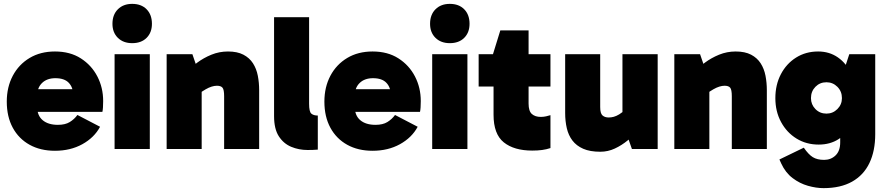

<svg xmlns="http://www.w3.org/2000/svg" viewBox="-20 -770 4585 992"><path d="M264 9Q189 9 133 -22Q77 -53 46 -110Q15 -167 15 -245Q15 -320 46 -378.5Q77 -437 133 -470.5Q189 -504 264 -504Q342 -504 397.5 -468.5Q453 -433 483 -375Q513 -317 513 -248Q513 -230 512 -215Q511 -200 509 -192H143V-309H367L358 -279Q358 -318 335.5 -342Q313 -366 266 -366Q223 -366 197.5 -341.5Q172 -317 172 -275V-219Q172 -173 200.5 -149Q229 -125 279 -125Q317 -125 340.5 -139.5Q364 -154 380 -176L497 -115Q467 -59 405.5 -25Q344 9 264 9Z M754 0H572V-490H754ZM561 -647Q561 -694 589 -722Q617 -750 663 -750Q710 -750 737.5 -722Q765 -694 765 -647Q765 -602 737.5 -574.5Q710 -547 663 -547Q617 -547 589 -574.5Q561 -602 561 -647Z M1158 -504Q1206 -504 1237.5 -487.5Q1269 -471 1287 -443Q1305 -415 1312 -379Q1319 -343 1319 -304V0H1138V-273Q1138 -307 1129.5 -317Q1121 -327 1101 -327Q1088 -327 1073.5 -322.5Q1059 -318 1042.5 -308.5Q1026 -299 1007 -285L962 -373H1022V0H841V-490H974L1010 -385L941 -394Q965 -421 998.5 -446Q1032 -471 1072.5 -487.5Q1113 -504 1158 -504Z M1569 5Q1524 5 1484.5 -11.5Q1445 -28 1420.5 -66Q1396 -104 1396 -170V-681H1577V-234Q1577 -193 1588.5 -183Q1600 -173 1622 -173V3Q1614 4 1597 4.5Q1580 5 1569 5Z M1905 9Q1830 9 1774 -22Q1718 -53 1687 -110Q1656 -167 1656 -245Q1656 -320 1687 -378.5Q1718 -437 1774 -470.5Q1830 -504 1905 -504Q1983 -504 2038.5 -468.5Q2094 -433 2124 -375Q2154 -317 2154 -248Q2154 -230 2153 -215Q2152 -200 2150 -192H1784V-309H2008L1999 -279Q1999 -318 1976.5 -342Q1954 -366 1907 -366Q1864 -366 1838.5 -341.5Q1813 -317 1813 -275V-219Q1813 -173 1841.5 -149Q1870 -125 1920 -125Q1958 -125 1981.5 -139.5Q2005 -154 2021 -176L2138 -115Q2108 -59 2046.5 -25Q1985 9 1905 9Z M2395 0H2213V-490H2395ZM2202 -647Q2202 -694 2230 -722Q2258 -750 2304 -750Q2351 -750 2378.5 -722Q2406 -694 2406 -647Q2406 -602 2378.5 -574.5Q2351 -547 2304 -547Q2258 -547 2230 -574.5Q2202 -602 2202 -647Z M2730 8Q2636 8 2583 -34.5Q2530 -77 2530 -177V-484L2527 -490L2565 -613H2711V-235Q2711 -196 2728 -181Q2745 -166 2774 -166Q2788 -166 2801.5 -169Q2815 -172 2824 -175V-5Q2803 2 2780.5 5Q2758 8 2730 8ZM2453 -323V-490H2824V-323Z M3082 14Q3028 14 2993 -1.5Q2958 -17 2937.5 -44Q2917 -71 2908.5 -107.5Q2900 -144 2900 -186V-490H3081V-217Q3081 -184 3093 -173.5Q3105 -163 3125 -163Q3138 -163 3151 -166.5Q3164 -170 3179 -179Q3194 -188 3212 -205L3256 -117H3196V-490H3378V0H3245L3208 -105L3277 -96Q3254 -70 3223 -44.5Q3192 -19 3156.5 -2.5Q3121 14 3082 14Z M3781 -504Q3829 -504 3860.5 -487.5Q3892 -471 3910 -443Q3928 -415 3935 -379Q3942 -343 3942 -304V0H3761V-273Q3761 -307 3752.5 -317Q3744 -327 3724 -327Q3711 -327 3696.5 -322.5Q3682 -318 3665.5 -308.5Q3649 -299 3630 -285L3585 -373H3645V0H3464V-490H3597L3633 -385L3564 -394Q3588 -421 3621.5 -446Q3655 -471 3695.5 -487.5Q3736 -504 3781 -504Z M4235 202Q4197 202 4154.5 190Q4112 178 4075 150Q4038 122 4016 74L4007 54L4133 -7Q4157 28 4179.5 42Q4202 56 4238 56Q4273 56 4297 33Q4321 10 4321 -34V-187H4330V-347H4321L4368 -490H4502V-77Q4502 10 4472 72.5Q4442 135 4382.5 168.5Q4323 202 4235 202ZM4210 -23Q4146 -23 4095.5 -54Q4045 -85 4015.5 -139.5Q3986 -194 3986 -263Q3986 -332 4014.5 -386.5Q4043 -441 4093 -472.5Q4143 -504 4207 -504Q4265 -504 4309 -473.5Q4353 -443 4378 -389Q4403 -335 4403 -263Q4403 -186 4379.5 -132.5Q4356 -79 4312.5 -51Q4269 -23 4210 -23ZM4250 -183Q4283 -183 4306.5 -206.5Q4330 -230 4330 -263Q4330 -298 4306.5 -321.5Q4283 -345 4250 -345Q4216 -345 4193 -321.5Q4170 -298 4170 -263Q4170 -230 4193 -206.5Q4216 -183 4250 -183Z"/></svg>

Font: Gabarito Black
Style: Regular
Weight: 900
Designer: Leandro Assis / Alvaro Franca / Felipe Casaprima
Foundry: Naipe Foundry
Version: Version 1.000